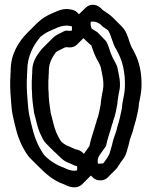

<svg xmlns="http://www.w3.org/2000/svg" viewBox="-20 -736 641 810"><path d="M507 -373C507 -348 500 -319 496 -298C496 -279 489 -258 486 -241C482 -221 475 -204 471 -185C466 -167 459 -154 455 -135C453 -123 448 -110 445 -98C440 -76 426 -62 416 -47C411 -46 400 -45 393 -46C391 -57 392 -69 399 -80C406 -91 418 -106 426 -118L427 -119C433 -151 445 -181 453 -211C456 -218 457 -223 458 -228C466 -247 471 -275 475 -297C475 -305 477 -315 478 -323L481 -341C483 -349 486 -365 486 -373V-386C486 -403 480 -425 478 -438L476 -448C472 -468 459 -482 453 -498C443 -518 439 -544 427 -563L426 -564L391 -600C387 -603 382 -606 378 -608C375 -610 370 -613 367 -615C363 -624 361 -635 363 -644C377 -647 392 -643 404 -633L413 -624C421 -619 429 -613 436 -608C451 -585 455 -549 471 -527L481 -507C497 -475 507 -431 507 -386ZM577 -373V-386C577 -431 567 -475 551 -507L541 -527C528 -545 524 -573 514 -594C508 -607 502 -616 493 -625L492 -626L456 -662C444 -674 429 -683 413 -694L404 -703C386 -719 360 -721 342 -704L341 -703L305 -668C288 -650 286 -623 304 -604L305 -603L340 -567C343 -564 347 -561 350 -558C355 -553 359 -549 365 -545C370 -531 376 -512 383 -498C389 -482 402 -468 406 -448L408 -438C410 -425 416 -403 416 -386V-373C416 -365 413 -349 411 -341L408 -323C407 -315 405 -305 405 -297C401 -275 396 -247 388 -228C387 -223 386 -218 383 -211C375 -181 363 -151 357 -119L356 -118C348 -106 336 -91 329 -80C317 -60 321 -39 334 -25L335 -24L371 12C382 23 397 27 413 24C422 22 427 19 433 14L434 13L469 -22C473 -26 477 -31 480 -37C492 -58 509 -71 515 -98C518 -110 523 -123 525 -135C529 -154 536 -167 541 -185C545 -204 552 -221 556 -241C559 -258 566 -279 566 -298C570 -319 577 -348 577 -373ZM283 -625C284 -619 284 -612 283 -607C276 -605 267 -606 260 -607C254 -607 244 -601 242 -600L224 -591L214 -585C211 -583 207 -580 204 -577L156 -529C138 -506 116 -478 116 -437C116 -430 116 -424 115 -417C115 -411 115 -404 114 -395V-371C114 -363 114 -356 115 -349C115 -318 120 -286 124 -259C132 -232 137 -201 148 -176C157 -157 162 -143 175 -130L210 -95C211 -94 214 -92 215 -91L224 -82C235 -71 246 -60 260 -53C271 -48 283 -44 296 -37C299 -37 303 -36 305 -35C306 -30 306 -24 305 -18C305 -17 304 -17 304 -17C299 -16 293 -15 287 -16C273 -18 265 -21 251 -28C217 -40 191 -57 167 -81C144 -113 128 -149 117 -193L111 -217C105 -242 100 -263 98 -292L96 -318C95 -336 93 -350 93 -369V-398C94 -407 94 -415 94 -422C95 -428 95 -434 95 -439C95 -498 121 -546 151 -581C161 -589 172 -597 185 -603C207 -612 240 -633 273 -627C277 -627 281 -625 283 -625ZM341 -649 305 -684C297 -692 287 -695 273 -697C240 -703 207 -682 185 -673C163 -662 147 -649 131 -633L95 -597C59 -561 25 -508 25 -439C25 -434 25 -428 24 -422C24 -415 24 -407 23 -398V-369C23 -350 25 -336 26 -318L28 -292C30 -263 35 -242 41 -217L47 -193C58 -148 76 -110 99 -78C101 -76 103 -73 105 -71L140 -36C173 -3 204 26 251 42C265 49 273 52 287 54C303 56 317 51 327 41L363 5C370 -2 373 -9 375 -18C378 -33 374 -45 365 -55L364 -56L329 -92C321 -100 308 -105 296 -107C283 -114 271 -118 260 -123C252 -127 246 -132 239 -138C232 -147 225 -161 218 -176C207 -201 202 -232 194 -259C190 -286 185 -318 185 -349C184 -356 184 -363 184 -371V-395C185 -404 185 -411 185 -417C186 -424 186 -430 186 -437C186 -471 201 -495 216 -516L224 -521L242 -530C244 -531 254 -537 260 -537C279 -534 294 -537 306 -549L341 -584C359 -601 359 -631 341 -649Z"/></svg>

Font: Dictator
Style: Chalk
Weight: 500
Version: Version MIL.1277